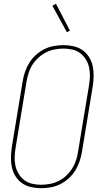

<svg xmlns="http://www.w3.org/2000/svg" viewBox="-20 -980 540 1008"><path d="M195 8Q168 8 142 2Q116 -4 95.5 -18.5Q75 -33 61.5 -54.5Q48 -76 42.5 -101.5Q37 -127 37.5 -154Q38 -181 42 -208L99 -553Q103 -578 111.5 -603Q120 -628 134 -650.5Q148 -673 168.5 -691.5Q189 -710 213 -722Q237 -734 263 -738.5Q289 -743 314 -743Q341 -743 367 -737Q393 -731 413.5 -716.5Q434 -702 447.5 -680.5Q461 -659 466.5 -633.5Q472 -608 471.5 -581Q471 -554 467 -527L410 -182Q406 -157 397.5 -132Q389 -107 375 -84.5Q361 -62 340.5 -43.5Q320 -25 296 -13Q272 -1 246 3.5Q220 8 195 8ZM196 -10Q218 -10 242 -14.5Q266 -19 288 -30Q310 -41 328 -58Q346 -75 359 -95.5Q372 -116 379.5 -139Q387 -162 390 -185L447 -530Q451 -554 452 -578Q453 -602 448 -625Q443 -648 431 -667.5Q419 -687 401.5 -700.5Q384 -714 361 -719.5Q338 -725 313 -725Q291 -725 267 -720.5Q243 -716 221.5 -705Q200 -694 181.5 -677Q163 -660 150 -639.5Q137 -619 130 -596Q123 -573 119 -550L62 -205Q58 -181 57 -157Q56 -133 61 -110Q66 -87 78 -67.5Q90 -48 107.5 -34.5Q125 -21 148 -15.5Q171 -10 196 -10ZM331 -811 255 -950 274 -960 347 -819Z"/></svg>

Font: Iosevka Term Curly Th Obl
Style: Regular
Weight: 100
Italic angle: -9°
Designer: Belleve Invis
Foundry: Belleve Invis
Version: Version 32.3.0